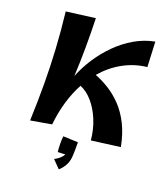

<svg xmlns="http://www.w3.org/2000/svg" viewBox="-176 -883 1092 1253"><g transform="rotate(20 370.0 -256.0)"><path d="M96 13Q101 -121 100.5 -242Q100 -363 93 -483.5Q86 -604 71 -735L271 -761Q274 -657 273.5 -557.5Q273 -458 268 -358Q295 -426 336.5 -489.5Q378 -553 432 -607Q486 -661 550.5 -698.5Q615 -736 688 -750L696 -576Q610 -567 533.5 -525Q457 -483 397 -413Q446 -394 494.5 -364Q543 -334 586.5 -288.5Q630 -243 662.5 -178.5Q695 -114 712 -26L513 0Q506 -74 480 -137.5Q454 -201 414.5 -247Q375 -293 328 -312Q294 -250 271.5 -174.5Q249 -99 240 -12ZM381 249 329 196Q373 173 388 143L336 145Q333 120 332.5 90Q332 60 335 36L438 40Q438 67 438 91Q438 115 436 141Q432 203 381 249Z"/></g></svg>

Font: Marhey SemiBold
Style: Regular
Weight: 600
Designer: Nur Syamsi & Bustanul Arifin
Foundry: Namelatype
Version: Version 1.000; ttfautohint (v1.8.4.7-5d5b)